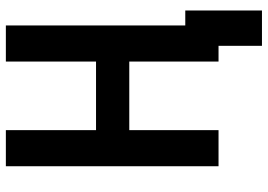

<svg xmlns="http://www.w3.org/2000/svg" viewBox="-144 -588 875 626"><g transform="rotate(-90 293.0 -275.5)"><path d="M456.1 141.6V0H404.8V-291H181.2V0H63.5V-693.4H181.2V-399.4H404.8V-693.4H522.5V-108.4H571.3V141.6Z"/></g></svg>

Font: Cascadia Mono NF SemiBold
Style: Regular
Weight: 600
Monospace: yes
Designer: Aaron Bell
Foundry: Saja Typeworks
Version: Version 2404.023; ttfautohint (v1.8.4)